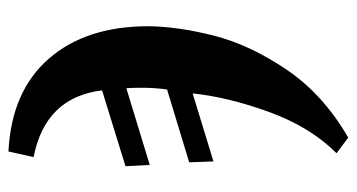

<svg xmlns="http://www.w3.org/2000/svg" viewBox="-210 -374 824 443"><g transform="rotate(-90 201.5 -152.0)"><path d="M70 213Q130 153 164.5 59Q199 -35 208 -119L51 -71L49 -127L217 -178Q221 -206 221 -234Q221 -259 220 -272L43 -218L40 -274L215 -328Q199 -459 61 -486L74 -544Q213 -537 288 -451Q363 -365 363 -221Q362 -151 341 -69Q320 13 263 97.5Q206 182 106 240Z"/></g></svg>

Font: Noto Serif Narrow
Style: Bold Italic
Weight: 700
Width: 4
Italic angle: -12°
Designer: Monotype Design Team
Foundry: Monotype Imaging Inc.
Version: Version 1.001